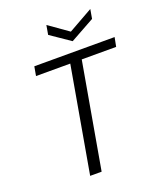

<svg xmlns="http://www.w3.org/2000/svg" viewBox="-161 -1000 923 1101"><g transform="rotate(-20 300.0 -449.5)"><path d="M196 0 309 -644H100L110 -700H600L589 -644H379L266 0ZM524 -899 514 -842 366 -760 246 -842 256 -899 375 -815Z"/></g></svg>

Font: DM Sans Light
Style: Italic
Weight: 300
Italic angle: -10°
Designer: Colophon Foundry, Jonny Pinhorn
Foundry: Colophon Foundry
Version: Version 4.004;gftools[0.9.30]